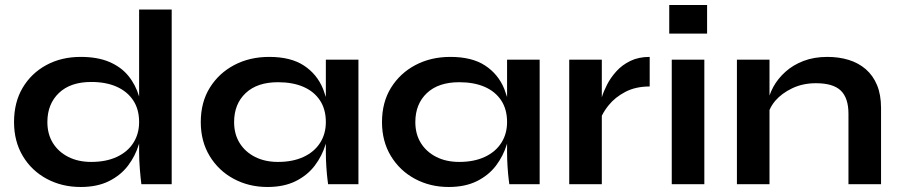

<svg xmlns="http://www.w3.org/2000/svg" viewBox="-20 -735 3593 766"><path d="M302 11Q227 11 166.5 -21.5Q106 -54 71 -112.5Q36 -171 36 -248Q36 -327 70.5 -385Q105 -443 165 -475.5Q225 -508 302 -508Q369 -508 416 -488Q463 -468 492 -432.5Q521 -397 535 -350V-697H665V0H544Q541 -23 538 -59.5Q535 -96 535 -128V-162Q534 -160 534 -159Q520 -113 491 -74.5Q462 -36 415 -12.5Q368 11 302 11ZM344 -89Q403 -89 446 -109Q489 -129 512 -165Q535 -201 535 -248Q535 -299 511.5 -334.5Q488 -370 445.5 -389Q403 -408 344 -408Q261 -408 215 -364Q169 -320 169 -248Q169 -200 191 -164.5Q213 -129 252.5 -109Q292 -89 344 -89Z M1047 11Q973 11 912.5 -21.5Q852 -54 816.5 -112.5Q781 -171 781 -248Q781 -327 817 -385Q853 -443 914.5 -475.5Q976 -508 1054 -508Q1140 -508 1192.5 -473.5Q1245 -439 1269 -380Q1275 -364 1280 -348V-497H1410V0H1289Q1289 0 1286.5 -19.5Q1284 -39 1282 -69Q1280 -99 1280 -128V-162Q1279 -160 1279 -159Q1265 -113 1236 -74.5Q1207 -36 1160 -12.5Q1113 11 1047 11ZM1089 -89Q1148 -89 1191 -109Q1234 -129 1257 -165Q1280 -201 1280 -248Q1280 -299 1256.5 -334.5Q1233 -370 1190.5 -388.5Q1148 -407 1089 -407Q1006 -407 960 -363.5Q914 -320 914 -248Q914 -200 936 -164.5Q958 -129 997.5 -109Q1037 -89 1089 -89Z M1770 11Q1696 11 1635.5 -21.5Q1575 -54 1539.5 -112.5Q1504 -171 1504 -248Q1504 -327 1540 -385Q1576 -443 1637.5 -475.5Q1699 -508 1777 -508Q1863 -508 1915.5 -473.5Q1968 -439 1992 -380Q1998 -364 2003 -348V-497H2133V0H2012Q2012 0 2009.5 -19.5Q2007 -39 2005 -69Q2003 -99 2003 -128V-162Q2002 -160 2002 -159Q1988 -113 1959 -74.5Q1930 -36 1883 -12.5Q1836 11 1770 11ZM1812 -89Q1871 -89 1914 -109Q1957 -129 1980 -165Q2003 -201 2003 -248Q2003 -299 1979.5 -334.5Q1956 -370 1913.5 -388.5Q1871 -407 1812 -407Q1729 -407 1683 -363.5Q1637 -320 1637 -248Q1637 -200 1659 -164.5Q1681 -129 1720.5 -109Q1760 -89 1812 -89Z M2251 -497H2381V-347Q2388 -370 2402 -397.5Q2416 -425 2439 -450.5Q2462 -476 2495 -492Q2528 -508 2572 -508V-390Q2516 -390 2475 -368.5Q2434 -347 2409 -316Q2391 -294 2381 -273V0H2251Z M2801 -715V-601H2650V-715ZM2660 -497H2790V0H2660Z M2920 -497H3050V-354Q3056 -371 3065 -388Q3083 -421 3113.5 -448.5Q3144 -476 3186 -492Q3228 -508 3281 -508Q3327 -508 3366 -496Q3405 -484 3434 -459Q3463 -434 3479 -395.5Q3495 -357 3495 -304V0H3365V-281Q3365 -344 3334.5 -373.5Q3304 -403 3235 -403Q3183 -403 3141 -383Q3099 -363 3073 -333Q3058 -315 3050 -296V0H2920Z"/></svg>

Font: Syne Modified
Style: Bold
Weight: 700
Designer: Lucas Descroix
Foundry: Bonjour Monde
Version: Version 2.200